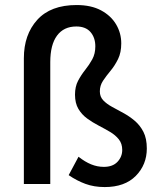

<svg xmlns="http://www.w3.org/2000/svg" viewBox="-20 -738 638 770"><path d="M399.9 12.2Q357.4 12.2 322.8 -0.5Q288.1 -13.2 255.4 -35.6L294.9 -109.4Q320.8 -88.9 345.5 -78.9Q370.1 -68.8 396.5 -68.8Q432.1 -68.8 451.2 -89.1Q470.2 -109.4 470.2 -136.7Q470.2 -162.1 456.5 -179.2Q442.9 -196.3 421.4 -209Q399.9 -221.7 375.5 -234.4Q351.1 -247.1 329.6 -262.7Q308.1 -278.3 294.4 -301.3Q280.8 -324.2 280.8 -358.4Q280.8 -390.6 293 -413.8Q305.2 -437 321.5 -457.5Q337.9 -478 350.1 -500.2Q362.3 -522.5 362.3 -552.2Q362.3 -586.9 343 -609.4Q323.7 -631.8 286.1 -631.8Q235.8 -631.8 208.7 -595.2Q181.6 -558.6 181.6 -488.8V0H75.7V-504.4Q75.7 -599.1 129.4 -658.4Q183.1 -717.8 287.1 -717.8Q345.7 -717.8 385.5 -696.3Q425.3 -674.8 445.8 -639.9Q466.3 -605 466.3 -564Q466.3 -527.3 453.4 -501Q440.4 -474.6 423.3 -454.1Q406.2 -433.6 393.3 -414.3Q380.4 -395 380.4 -371.6Q380.4 -350.1 394 -335.7Q407.7 -321.3 429.2 -309.6Q450.7 -297.9 474.6 -284.9Q498.5 -272 520 -253.9Q541.5 -235.8 555.2 -209.2Q568.8 -182.6 568.8 -142.6Q568.8 -77.6 524.7 -32.7Q480.5 12.2 399.9 12.2Z"/></svg>

Font: Varta Light
Style: Bold
Weight: 700
Version: Version 1.004